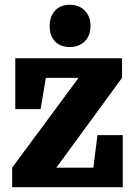

<svg xmlns="http://www.w3.org/2000/svg" viewBox="-20 -784 573 804"><path d="M388 -218 371 -82H216L491 -458V-540H44V-327H150L172 -458H309L31 -82V0H494V-218ZM188 -675Q188 -634 210.5 -610.5Q233 -587 272 -587Q311 -587 335 -611Q359 -635 359 -675Q359 -715 335 -739.5Q311 -764 272 -764Q234 -764 211 -740Q188 -716 188 -675Z"/></svg>

Font: GradeGX
Style: Regular
Weight: 100
Width: 1
Designer: Adam Twardoch
Foundry: Adam Twardoch
Version: Version 2.002; DEVELOPMENT